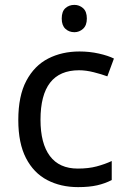

<svg xmlns="http://www.w3.org/2000/svg" viewBox="-20 -757 520 787"><path d="M300 10Q229 10 173.5 -19Q118 -48 86.5 -109Q55 -170 55 -265Q55 -364 88 -426Q121 -488 177.5 -517Q234 -546 306 -546Q347 -546 385 -537.5Q423 -529 447 -517L420 -444Q396 -453 364 -461Q332 -469 304 -469Q146 -469 146 -266Q146 -169 184.5 -117.5Q223 -66 299 -66Q343 -66 376.5 -75Q410 -84 438 -97V-19Q411 -5 378.5 2.5Q346 10 300 10ZM285 -737Q305 -737 320.5 -723.5Q336 -710 336 -681Q336 -653 320.5 -639Q305 -625 285 -625Q263 -625 248 -639Q233 -653 233 -681Q233 -710 248 -723.5Q263 -737 285 -737Z"/></svg>

Font: Noto Sans Inscriptional Pahlavi
Style: Regular
Weight: 400
Designer: Monotype Design Team
Foundry: Monotype Imaging Inc.
Version: Version 2.003; ttfautohint (v1.8.4.7-5d5b)